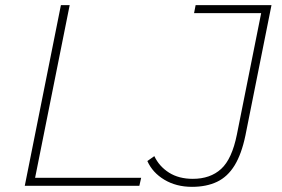

<svg xmlns="http://www.w3.org/2000/svg" viewBox="-20 -720 1094 744"><path d="M76 0 216 -700H250L116 -31H527L520 0ZM724 4Q663 4 617 -23.5Q571 -51 551 -96L578 -115Q597 -75 635 -51Q673 -27 727 -27Q795 -27 837 -65.5Q879 -104 898 -199L992 -669H732L738 -700H1032L931 -195Q916 -123 889 -79Q862 -35 821 -15.5Q780 4 724 4Z"/></svg>

Font: Montserrat Thin ExtraLight
Style: Italic
Weight: 250
Italic angle: -11.3°
Version: Version 9.000